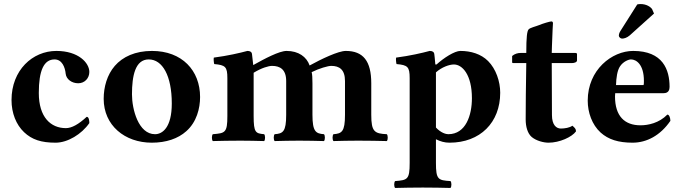

<svg xmlns="http://www.w3.org/2000/svg" viewBox="-20 -696 3380 950"><path d="M422 -87C422 -99 420 -118 409 -118C369 -81 335 -62 306 -62C231 -62 172 -116 172 -236C172 -347 197 -402 250 -402C287 -402 302 -363 305 -331C308 -304 335 -284 367 -284C399 -284 422 -309 422 -340C422 -385 368 -444 259 -444C141 -444 37 -349 37 -201C37 -136 60 -79 99 -42C138 -5 184 10 255 10C315 10 384 -32 422 -87Z M493 -207C493 -76 597 10 731 10C802 10 861 -10 902 -47C953 -92 970 -160 970 -216C970 -347 881 -444 732 -444C649 -444 587 -415 548 -370C510 -326 493 -266 493 -207ZM716 -402C784 -402 830 -321 830 -184C830 -64 783 -32 747 -32C665 -32 633 -155 633 -229C633 -321 649 -402 716 -402Z M1235 -122V-321C1235 -326 1235 -331 1235 -336C1274 -360 1309 -370 1326 -370C1366 -370 1396 -352 1396 -295V-128C1396 -44 1380 -35 1339 -32C1333 -26 1333 -4 1339 2C1381 1 1413 0 1461 0C1509 0 1540 1 1583 2C1589 -4 1589 -26 1583 -32C1543 -35 1526 -44 1526 -128V-284C1526 -309 1525 -329 1522 -339C1560 -358 1603 -370 1619 -370C1659 -370 1687 -352 1687 -295V-128C1687 -44 1671 -35 1630 -32C1624 -26 1624 -4 1630 2C1672 1 1704 0 1752 0C1807 0 1851 1 1894 2C1900 -4 1900 -26 1894 -32C1833 -35 1817 -44 1817 -128V-284C1817 -394 1777 -444 1691 -444C1654 -444 1570 -404 1512 -372C1497 -415 1457 -444 1398 -444C1362 -444 1290 -406 1233 -374C1230 -404 1227 -427 1227 -427C1226 -439 1218 -444 1204 -444C1167 -434 1107 -420 1038 -411C1036 -405 1038 -385 1040 -379C1095 -374 1105 -366 1105 -309V-122C1105 -39 1094 -37 1033 -32C1027 -26 1027 -4 1033 2C1075 1 1117 0 1170 0C1216 0 1244 1 1287 2C1293 -4 1293 -26 1287 -32C1245 -36 1235 -39 1235 -122Z M2007 -309V110C2007 193 1996 195 1935 200C1929 206 1929 228 1935 234C1977 233 2019 232 2072 232C2125 232 2166 233 2209 234C2215 228 2215 206 2209 200C2148 196 2137 193 2137 110V-7C2159 4 2180 10 2204 10C2356 10 2455 -90 2455 -237C2455 -293 2434 -355 2395 -394C2360 -429 2310 -444 2258 -444C2229 -444 2175 -409 2140 -377H2134C2132 -405 2129 -427 2129 -427C2128 -439 2120 -444 2106 -444C2069 -434 2009 -420 1940 -411C1938 -405 1940 -385 1942 -379C1997 -374 2007 -366 2007 -309ZM2137 -65V-321C2137 -327 2137 -332 2137 -338C2166 -364 2203 -377 2226 -377C2267 -377 2315 -327 2315 -210C2315 -126 2285 -32 2198 -32C2187 -32 2162 -38 2137 -65Z M2556 -434C2542 -434 2527 -430 2514 -419V-390C2514 -385 2515 -384 2519 -384H2584C2582 -283 2581 -155 2581 -105C2581 -70 2590 -36 2611 -18C2634 1 2670 10 2694 10C2749 10 2810 -18 2830 -46C2830 -58 2824 -64 2812 -74C2799 -64 2774 -60 2755 -60C2733 -60 2711 -77 2711 -127C2711 -177 2710 -284 2710 -384H2811C2821 -384 2835 -388 2835 -397V-428C2835 -432 2832 -434 2827 -434H2710L2711 -468C2713 -535 2716 -581 2716 -581C2716 -587 2713 -590 2708 -590C2701 -590 2664 -579 2648 -572C2631 -565 2602 -559 2595 -550C2588 -541 2584 -514 2584 -434Z M3282 -129C3241 -87 3187 -76 3149 -76C3071 -76 3023 -121 3023 -219C3023 -226 3024 -230 3024 -235H3264C3288 -235 3293 -252 3293 -266C3293 -351 3260 -444 3113 -444C3008 -444 2888 -351 2888 -198C2888 -140 2909 -79 2952 -40C2990 -6 3039 10 3110 10C3179 10 3247 -25 3297 -98C3297 -111 3292 -129 3282 -129ZM3028 -275C3029 -310 3034 -348 3048 -368C3064 -392 3091 -402 3102 -402C3129 -402 3166 -376 3166 -296C3166 -290 3166 -277 3164 -275ZM3133 -674 3050 -543C3044 -534 3042 -525 3042 -519C3042 -513 3050 -505 3058 -505C3068 -505 3082 -509 3096 -521L3216 -629L3206 -652C3198 -662 3179 -676 3149 -676C3144 -676 3136 -675 3133 -674Z"/></svg>

Font: Libertinus Serif
Style: Bold
Weight: 700
Designer: Philipp H. Poll, Khaled Hosny
Foundry: Caleb Maclennan
Version: Version 7.050;RELEASE